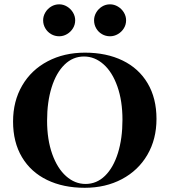

<svg xmlns="http://www.w3.org/2000/svg" viewBox="-20 -870 799 904"><path d="M42 0ZM334 -774.4Q334 -753.9 323.5 -736.8Q313 -719.7 295.7 -709.5Q278.3 -699.2 258.8 -699.2Q238.3 -699.2 220.9 -709.2Q203.6 -719.2 193.4 -736.6Q183.1 -753.9 183.1 -774.4Q183.1 -793.9 193.4 -811.3Q203.6 -828.6 220.9 -839.1Q238.3 -849.6 258.8 -849.6Q278.3 -849.6 295.7 -839.1Q313 -828.6 323.5 -811.3Q334 -793.9 334 -774.4ZM573.7 -774.4Q573.7 -753.9 563.2 -736.8Q552.7 -719.7 535.2 -709.5Q517.6 -699.2 498 -699.2Q477.5 -699.2 460.2 -709.2Q442.9 -719.2 432.9 -736.6Q422.9 -753.9 422.9 -774.4Q422.9 -793.9 433.1 -811.3Q443.4 -828.6 460.4 -839.1Q477.5 -849.6 498 -849.6Q517.6 -849.6 535.2 -839.1Q552.7 -828.6 563.2 -811.3Q573.7 -793.9 573.7 -774.4ZM716.8 -310.1Q716.8 -214.4 673.8 -140.9Q630.9 -67.4 554 -26.6Q477.1 14.2 378.9 14.2Q277.8 14.2 201.7 -22.7Q125.5 -59.6 83.5 -129.9Q41.5 -200.2 41.5 -297.9Q41.5 -393.6 84.5 -467.3Q127.4 -541 204.6 -581.5Q281.7 -622.1 379.9 -622.1Q481 -622.1 557.1 -585.2Q633.3 -548.3 675 -478Q716.8 -407.7 716.8 -310.1ZM201.7 -301.8Q201.7 -212.9 225.8 -145Q250 -77.1 291.3 -40.5Q332.5 -3.9 382.8 -3.9Q435.1 -3.9 474.4 -42.2Q513.7 -80.6 535.2 -149.2Q556.6 -217.8 556.6 -306.2Q556.6 -395 532.7 -462.9Q508.8 -530.8 467.3 -567.4Q425.8 -604 375.5 -604Q323.2 -604 283.9 -565.7Q244.6 -527.3 223.1 -458.7Q201.7 -390.1 201.7 -301.8Z"/></svg>

Font: TypoPRO Playfair Display SC
Style: Bold
Weight: 700
Designer: Claus Eggers Sørensen
Foundry: Claus Eggers Sørensen
Version: Version 1.004;PS 001.004;hotconv 1.0.70;makeotf.lib2.5.58329